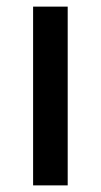

<svg xmlns="http://www.w3.org/2000/svg" viewBox="-20 -560 304 580"><path d="M184.5 0V-540H80V0Z"/></svg>

Font: Vela Sans SemBd
Style: Regular
Weight: 600
Designer: Principal design: Mikhail Sharanda - project Manrope.
Design modification: Ravid Balaliev
Foundry: Mikhail Sharanda
Version: Version 1.001